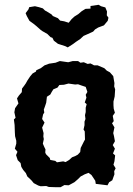

<svg xmlns="http://www.w3.org/2000/svg" viewBox="-20 -769 555 802"><path d="M233 13H214L184 12L173 8L150 9L140 6L121 -4L111 -16L94 -32L88 -46L77 -59L69 -72L66 -88L54 -100L47 -121L53 -135L42 -148L48 -169V-181L43 -200L42 -217L41 -247L38 -270L45 -277L40 -300L43 -317L57 -337L51 -358L59 -370L71 -384L72 -399L81 -411L88 -421L94 -432L106 -450L116 -462L130 -470L132 -476L150 -484L166 -496L185 -503L212 -507L230 -514L265 -509L284 -514H306L316 -507L330 -509L346 -502L358 -504L373 -496H388L416 -484L426 -474L439 -467L453 -451L458 -422L457 -408L461 -396L459 -366L454 -345V-329L455 -315L460 -298L451 -285L455 -263L448 -254L458 -237L453 -213L456 -201L460 -179L451 -163L460 -148L452 -128L461 -120L458 -95L454 -81L463 -66L457 -54L458 -41L449 -16L436 -8L429 5L397 1L380 -1L378 -14L362 -38L350 -47L334 -41L317 -32L306 -21L291 -8L267 5L249 4ZM218 -91 244 -95 254 -92 269 -101 281 -112 294 -117 305 -123 315 -134 317 -151 321 -159 331 -179 335 -186 334 -220 329 -228 333 -246V-261L337 -272L335 -288L338 -301V-319L342 -334L334 -341L341 -361L338 -373L345 -385L338 -406L320 -412L306 -417L294 -416L266 -420L247 -415L228 -414L220 -403L203 -396L196 -385L190 -374L176 -365L173 -340L168 -325L163 -311L165 -299L160 -291L156 -272L166 -257L156 -236L162 -213L161 -199L163 -188L159 -169L165 -155L170 -145L169 -132L172 -125L188 -109L190 -101L211 -97ZM263 -571 253 -576 222 -586 205 -599 199 -611 191 -614 178 -627 157 -639 150 -644 132 -660 121 -669 103 -682 92 -702 87 -714 99 -730 102 -739 126 -743 143 -739 159 -734 168 -725 174 -722 195 -709 201 -702 222 -693 231 -683 248 -680 267 -674 279 -689 291 -700 307 -710 321 -722 337 -732 358 -733V-744L392 -749L402 -743L420 -738L427 -721L426 -705L433 -695L430 -682L414 -663L390 -654L377 -646L369 -637L345 -626L329 -619L315 -606L297 -594L285 -585Z"/></svg>

Font: Winky Rough Medium
Style: Regular
Weight: 500
Designer: Simon Atzbach
Foundry: typofactur
Version: Version 1.206; ttfautohint (v1.8.4.7-5d5b)